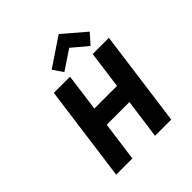

<svg xmlns="http://www.w3.org/2000/svg" viewBox="-119 -435 503 503"><g transform="rotate(-45 132.0 -183.5)"><path d="M99 -110H183L168 0H228L264 -267H204L190 -163H106L120 -267H60L24 0H84ZM99 -314 118 -286 172 -322 215 -286 240 -314 178 -367Z"/></g></svg>

Font: Hussar Tani
Style: DwaKurs
Weight: 700
Foundry: Cannot Into Space Fonts
Version: Version 0.92